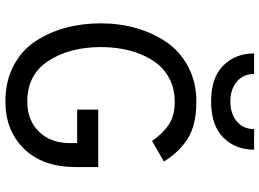

<svg xmlns="http://www.w3.org/2000/svg" viewBox="-148 -824 983 728"><g transform="rotate(90 344.0 -459.5)"><path d="M364 -768Q274 -768 228 -814Q182 -860 182 -931H260Q260 -890 289 -865.5Q318 -841 364 -841Q411 -841 440 -865.5Q469 -890 469 -931H547Q547 -860 501 -814Q455 -768 364 -768ZM365 12Q288 12 229.5 -18.5Q171 -49 136.5 -101Q102 -153 85 -216Q68 -279 68 -350Q68 -420 86 -483.5Q104 -547 139 -598.5Q174 -650 232.5 -681Q291 -712 365 -712Q454 -712 505.5 -679Q557 -646 592 -589L514 -544Q486 -585 452 -607.5Q418 -630 365 -630Q320 -630 284 -613Q248 -596 225 -568.5Q202 -541 186.5 -504Q171 -467 164.5 -428.5Q158 -390 158 -350Q158 -232 210 -151.5Q262 -71 365 -71Q436 -71 479 -115.5Q522 -160 522 -232V-260H395V-340H613V-256Q613 -129 543.5 -58.5Q474 12 365 12Z"/></g></svg>

Font: Overpass
Style: Regular
Weight: 400
Designer: Delve Withrington, Thomas Jockin
Foundry: Delve Fonts
Version: Version 3.000;DELV;Overpass